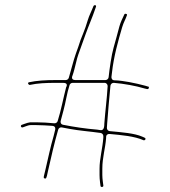

<svg xmlns="http://www.w3.org/2000/svg" viewBox="-20 -711 671 759"><path d="M186.9 -213.5C200.3 -212.5 199 -201.5 198.1 -198L192.1 -173.7C179.5 -131.4 169.4 -81.4 159.2 -38.6C153.2 -13.9 150.5 -7.4 155.4 -6C161.3 -4.3 162.3 -4.4 165.6 -16.2C167.2 -21.8 168.3 -28.7 169.8 -35.2C181.6 -88.3 195.2 -146.9 210 -198.4C211.7 -204.3 217.9 -208.5 224.3 -207.3L256.3 -201.3C294 -194.3 337.7 -191.1 377.8 -185.4C383.7 -184.5 388.5 -179.2 388.5 -173V-168C388.5 -167.8 388.5 -167.4 388.5 -167.1C385.1 -121.8 373.5 -83.7 373.5 -44L373.5 -19C373.5 -11 374.1 -1.3 375.4 9.4L377.4 24.3C378.3 30.4 389.5 28.9 388.6 22.7L386.6 7.7C385.3 -2 384.5 -10.9 384.5 -19V-44C384.5 -88.2 396.3 -123.4 399.5 -165.4V-169C399.5 -179.4 407.9 -181.9 413.2 -181.4C460 -177 511.5 -172.8 548.1 -156.4C549.7 -155.7 553.9 -157.7 554.8 -160C556.9 -165.3 553.1 -166.1 542.9 -170.6C511 -184.7 461.6 -188 413.8 -192.6C407.8 -193.1 402.5 -198.5 402.5 -205C402.5 -211 403 -214.9 403.6 -222.3C407.4 -270.6 411.7 -323.4 416.6 -372.2C417.1 -378.1 422.9 -384 430 -383.5C471.4 -380 515.8 -371.9 552 -361.1C557.9 -360 566.1 -355.7 568.2 -362.9C569.9 -369 567.3 -368.2 564.4 -369L554.6 -372C539.2 -376.2 508 -383.7 490 -386.7C473.9 -389.3 450.2 -393.5 433 -393.5C422 -393.5 420 -402.5 420.6 -407.5L422.6 -423.5C429.8 -488.8 447.3 -550.1 462.9 -603.3C469.2 -624.4 476.3 -634.3 481.1 -649C482.6 -653.2 483.1 -654.2 479.1 -655.9C474.9 -657.6 472.4 -656 471.5 -654C463.6 -636.3 457.2 -625.3 452 -606.7C443.8 -577 438.1 -553.5 429 -522.5C421 -495.2 412.6 -437.2 409.4 -405.8C408.8 -399.8 403.5 -394.5 397 -394.5H278C258.2 -394.5 266.3 -411.4 266.3 -411.4C272.1 -427 276 -445.4 280.8 -463.9C286 -487.3 292.6 -503.9 299.2 -522.2L318.2 -575.2C330.4 -609.2 345.5 -643.1 356.2 -675.2C359.5 -683.8 360.3 -686.1 359.5 -688.1C357.7 -692.3 351.3 -690.8 349.6 -687.2C341.9 -667 332.6 -650.2 327 -631.4C320.4 -609.7 316.2 -597.2 308.6 -578.4L298.7 -553.6C293.2 -537.8 290.8 -529.6 289.8 -526.8L279.8 -498.8C269.8 -470.8 261.3 -433.8 251.9 -403.3C250.4 -398.5 245.6 -394.5 240 -394.5H201C159.5 -394.5 124.6 -392.4 94.7 -385.8C87.1 -384.1 92.5 -375 97.8 -375.3C128.4 -382 161.3 -383.5 201 -383.5H230C252.9 -383.5 241.2 -365.5 241.2 -365.5C241.2 -365.5 241.1 -365 241.1 -364.8C230.1 -322.9 221.6 -275.3 207.9 -232.2C206.4 -227.4 200.9 -222.9 194.6 -223.6C174.3 -225.8 143.5 -227.5 124 -227.5H99.5C93.1 -226.9 84.7 -224.3 76.3 -221.2L65.7 -217.4C59.7 -214.6 63 -204.9 70.7 -207.7L81 -211.5C86.6 -213.5 94.2 -216.5 101 -216.5H123.5C140.7 -216.5 168.5 -214.8 186.9 -213.5ZM392.5 -223.5C392.4 -210.3 391.1 -194.6 377.2 -196.6L363.6 -198.6C318.8 -202.2 271.6 -209.3 229.5 -217.7C219.7 -219.7 218.5 -228.2 220 -233.4C224 -247.5 227.1 -260.6 230.9 -274.3C240 -306.6 244.3 -342.4 255.1 -375C256.6 -379.5 261.4 -383.5 267 -383.5H393C401.1 -383.5 405.8 -376.8 405.5 -370.3C402.8 -322.3 396.1 -271.7 392.5 -223.5Z"/></svg>

Font: CiSf OpenHand
Style: Hln
Weight: 400
Foundry: Cannot Into Space Fonts
Version: Version 0.7892